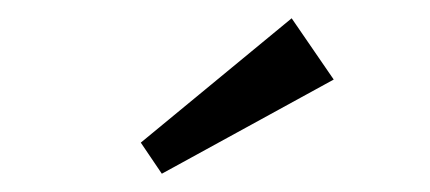

<svg xmlns="http://www.w3.org/2000/svg" viewBox="-20 -776 470 210"><path d="M134 -620 299 -756 345 -689 157 -586Z"/></svg>

Font: Strait
Style: Regular
Weight: 400
Designer: Eduardo Rodriguez Tunni
Foundry: Eduardo Rodriguez Tunni
Version: Version 1.002; ttfautohint (v1.8.4.7-5d5b);gftools[0.9.23]